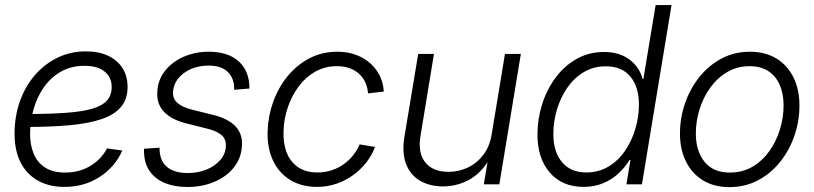

<svg xmlns="http://www.w3.org/2000/svg" viewBox="-20 -748 3303 779"><path d="M241.2 10.3Q180.2 10.3 134.8 -14.6Q89.4 -39.6 64.2 -87.6Q39.1 -135.7 39.1 -205.6Q39.1 -276.4 60.8 -337.2Q82.5 -397.9 121.8 -443.4Q161.1 -488.8 213.9 -514.2Q266.6 -539.6 328.1 -539.6Q380.9 -539.6 418.7 -521.7Q456.5 -503.9 477.1 -471.4Q497.6 -439 497.6 -395Q497.6 -346.2 471.2 -314.5Q444.8 -282.7 392.6 -264.9Q340.3 -247.1 263.4 -240Q186.5 -232.9 85.4 -232.9L93.3 -285.6Q183.6 -285.6 248 -290.3Q312.5 -294.9 353.3 -306.6Q394 -318.4 413.6 -339.8Q433.1 -361.3 433.1 -395Q433.1 -434.1 404.5 -457.5Q376 -481 322.8 -481Q268.1 -481 226.6 -457Q185.1 -433.1 157.5 -393.3Q129.9 -353.5 116 -304.2Q102.1 -254.9 102.1 -204.1Q102.1 -159.7 116.7 -124.3Q131.3 -88.9 162.8 -68.4Q194.3 -47.9 244.6 -47.9Q302.2 -47.9 346.9 -75Q391.6 -102.1 414.1 -146L476.1 -137.2Q447.3 -71.3 384.8 -30.5Q322.3 10.3 241.2 10.3Z M741.7 10.7Q689 10.7 649.9 -5.1Q610.8 -21 588.6 -51.8Q566.4 -82.5 564.5 -127.4Q564 -131.8 564.2 -135.7Q564.5 -139.6 564.5 -144.5L627.4 -148.9Q626.5 -97.7 656.2 -71.8Q686 -45.9 741.7 -45.9Q783.2 -45.9 817.9 -60.1Q852.5 -74.2 874 -99.1Q895.5 -124 896.5 -156.2Q897.5 -183.6 878.7 -200Q859.9 -216.3 822.3 -225.6L738.8 -246.6Q676.8 -261.7 646 -293.7Q615.2 -325.7 618.2 -375Q620.1 -423.3 649.2 -460.2Q678.2 -497.1 724.9 -517.6Q771.5 -538.1 826.7 -538.1Q900.9 -538.1 943.4 -503.4Q985.8 -468.8 991.2 -408.2Q991.7 -403.3 991.7 -398.7Q991.7 -394 991.7 -388.7L930.2 -383.8Q931.2 -429.2 904.8 -455.6Q878.4 -481.9 825.7 -481.9Q786.6 -481.9 754.4 -467.8Q722.2 -453.6 702.9 -429.4Q683.6 -405.3 682.1 -375Q680.7 -346.7 700.7 -329.6Q720.7 -312.5 762.2 -302.2L843.3 -282.2Q904.8 -267.1 934.6 -236.3Q964.4 -205.6 961.9 -157.7Q960 -119.1 942.1 -88.1Q924.3 -57.1 893.8 -34.9Q863.3 -12.7 824.2 -1Q785.2 10.7 741.7 10.7Z M1266.1 10.3Q1202.6 10.3 1156.7 -18.3Q1110.8 -46.9 1087.2 -97.9Q1063.5 -148.9 1065.9 -216.3Q1067.9 -277.8 1088.6 -335.4Q1109.4 -393.1 1146.7 -438.7Q1184.1 -484.4 1235.1 -511.2Q1286.1 -538.1 1348.6 -538.1Q1391.1 -538.1 1425.3 -525.1Q1459.5 -512.2 1483.9 -489.7Q1508.3 -467.3 1522 -438.2Q1535.6 -409.2 1537.1 -376.5L1473.1 -369.1Q1471.7 -391.1 1463.4 -410.9Q1455.1 -430.7 1439.5 -446Q1423.8 -461.4 1400.9 -470.5Q1377.9 -479.5 1347.2 -479.5Q1298.3 -479.5 1259 -457.3Q1219.7 -435.1 1191.7 -397.2Q1163.6 -359.4 1147.7 -312.5Q1131.8 -265.6 1130.4 -216.3Q1128.4 -166.5 1143.3 -128.7Q1158.2 -90.8 1189.5 -69.6Q1220.7 -48.3 1267.6 -48.3Q1299.3 -48.3 1326.4 -57.4Q1353.5 -66.4 1375.5 -82.5Q1397.5 -98.6 1413.6 -119.1Q1429.7 -139.6 1439 -162.1L1501.5 -151.9Q1489.3 -118.7 1466.8 -89.6Q1444.3 -60.5 1413.6 -38.1Q1382.8 -15.6 1345.5 -2.7Q1308.1 10.3 1266.1 10.3Z M1777.3 8.3Q1723.6 8.3 1684.3 -14.6Q1645 -37.6 1627.7 -82.3Q1610.4 -127 1620.6 -191.4L1676.8 -529.3H1740.7L1686 -195.8Q1674.8 -127.4 1705.6 -89.1Q1736.3 -50.8 1799.8 -50.8Q1841.8 -50.8 1878.9 -68.6Q1916 -86.4 1941.7 -120.6Q1967.3 -154.8 1975.1 -204.1L2028.8 -529.3H2093.3L2005.9 0H1942.9L1963.9 -124.5H1977.5Q1943.8 -55.2 1891.4 -23.4Q1838.9 8.3 1777.3 8.3Z M2348.1 10.3Q2261.2 10.3 2210.9 -47.6Q2160.6 -105.5 2160.6 -202.1Q2160.6 -264.2 2179.2 -323.7Q2197.8 -383.3 2233.2 -431.6Q2268.6 -480 2318.6 -508.5Q2368.7 -537.1 2431.2 -537.1Q2475.6 -537.1 2507.8 -522Q2540 -506.8 2560.1 -481.4Q2580.1 -456.1 2587.9 -426.8H2590.3L2640.1 -727.5H2704.6L2584.5 0H2521.5L2538.1 -99.1H2534.2Q2515.6 -68.4 2488.5 -43.5Q2461.4 -18.6 2426 -4.2Q2390.6 10.3 2348.1 10.3ZM2358.4 -48.3Q2409.2 -48.3 2449 -72.3Q2488.8 -96.2 2516.1 -136.5Q2543.5 -176.8 2557.9 -225.6Q2572.3 -274.4 2572.3 -324.2Q2572.3 -395.5 2537.6 -437.3Q2502.9 -479 2438 -479Q2387.7 -479 2348.1 -455.1Q2308.6 -431.2 2281.2 -391.4Q2253.9 -351.6 2239.5 -303Q2225.1 -254.4 2225.1 -204.1Q2225.1 -131.8 2260.3 -90.1Q2295.4 -48.3 2358.4 -48.3Z M2939.5 11.2Q2877.4 11.2 2832.5 -16.1Q2787.6 -43.5 2763.2 -92.5Q2738.8 -141.6 2738.8 -206.1Q2738.8 -268.6 2759 -327.9Q2779.3 -387.2 2816.9 -434.6Q2854.5 -481.9 2906.7 -510Q2959 -538.1 3022.9 -538.1Q3085 -538.1 3129.9 -510.7Q3174.8 -483.4 3199.2 -434.3Q3223.6 -385.3 3223.6 -320.3Q3223.6 -257.3 3203.4 -198Q3183.1 -138.7 3145.5 -91.6Q3107.9 -44.4 3055.7 -16.6Q3003.4 11.2 2939.5 11.2ZM2940.9 -47.9Q2992.7 -47.9 3033 -71.5Q3073.2 -95.2 3101.6 -135Q3129.9 -174.8 3144.5 -223.1Q3159.2 -271.5 3159.2 -320.3Q3159.2 -367.7 3143.6 -403.6Q3127.9 -439.5 3097.2 -459.5Q3066.4 -479.5 3021.5 -479.5Q2971.2 -479.5 2930.9 -455.8Q2890.6 -432.1 2862.1 -392.8Q2833.5 -353.5 2818.4 -304.7Q2803.2 -255.9 2803.2 -206.1Q2803.2 -135.3 2838.4 -91.6Q2873.5 -47.9 2940.9 -47.9Z"/></svg>

Font: Inter 24pt Light
Style: Italic
Weight: 300
Italic angle: -9.3988°
Designer: Rasmus Andersson
Foundry: rsms
Version: Version 4.001;git-66647c0bb